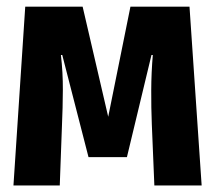

<svg xmlns="http://www.w3.org/2000/svg" viewBox="-20 -565 655 585"><path d="M557.4 -544.6 594.4 0H450.3L442.6 -185.6Q440.5 -237.4 440.8 -290.3Q441 -343.1 445.6 -397.4H441.5L366.7 -86.2H249.7L169.7 -397.4H165.6Q171.8 -344.1 171.5 -290.8Q171.3 -237.4 168.7 -180L162.1 0H21L56.9 -544.6H231.8L309.7 -209.2L377.4 -544.6Z"/></svg>

Font: FiraCode Nerd Font Mono
Style: Bold
Weight: 700
Monospace: yes
Designer: Carrois Corporate, Edenspiekermann AG, Nikita Prokopov
Foundry: Carrois Corporate, Edenspiekermann AG, Nikita Prokopov
Version: Version 6.002;Nerd Fonts 3.3.0